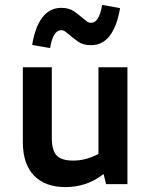

<svg xmlns="http://www.w3.org/2000/svg" viewBox="-20 -750 620 782"><path d="M247 12Q163 12 118 -35.5Q73 -83 73 -171V-476H191V-189Q191 -138 210.5 -117Q230 -96 278 -96Q306 -96 331 -103Q356 -110 381 -123V-476H499V0H412L402 -41Q365 -13 327 -0.5Q289 12 247 12ZM184 -554 111 -567Q123 -641 153 -679.5Q183 -718 229 -718Q261 -718 280.5 -704.5Q300 -691 315 -678Q325 -670 333 -663.5Q341 -657 351 -657Q384 -657 396 -730L469 -717Q457 -644 427.5 -605Q398 -566 351 -566Q319 -566 299.5 -579.5Q280 -593 265 -606Q255 -614 247 -620.5Q239 -627 229 -627Q196 -627 184 -554Z"/></svg>

Font: Sometype Mono
Style: Bold
Weight: 700
Monospace: yes
Designer: Ryoichi Tsunekawa
Foundry: Dharma Type
Version: Version 1.000; ttfautohint (v1.8.3)